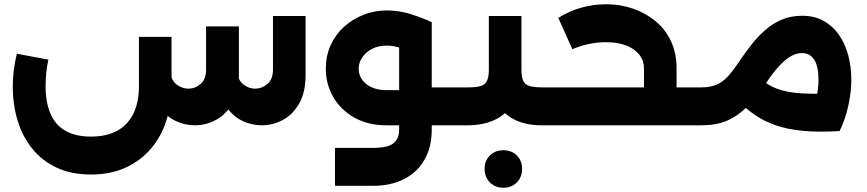

<svg xmlns="http://www.w3.org/2000/svg" viewBox="-20 -588 4069 901"><path d="M407 231Q315 231 246.5 199Q178 167 132 110.5Q86 54 63 -21Q40 -96 40 -183Q40 -222 45 -260.5Q50 -299 59 -336L207 -308Q200 -276 197 -245Q194 -214 194 -183Q194 -108 216.5 -55Q239 -2 286.5 25.5Q334 53 407 53Q480 53 530 25.5Q580 -2 606 -55Q632 -108 632 -186V-415H785V-186Q785 -97 760.5 -21.5Q736 54 687.5 110.5Q639 167 568.5 199Q498 231 407 231ZM894 0Q847 0 803 -21Q759 -42 728.5 -87Q698 -132 692 -201L781 -247Q784 -210 809.5 -191Q835 -172 864 -172Q896 -172 921.5 -194Q947 -216 947 -261V-464H1101V-236Q1101 -155 1070.5 -102.5Q1040 -50 993 -25Q946 0 894 0ZM1208 0Q1161 0 1117 -21Q1073 -42 1042.5 -87Q1012 -132 1005 -201L1094 -247Q1098 -210 1123 -191Q1148 -172 1177 -172Q1209 -172 1235 -194Q1261 -216 1261 -261V-513H1414V-236Q1414 -155 1384 -102.5Q1354 -50 1307 -25Q1260 0 1208 0Z M1972 0V-178H2123V0ZM2123 0V-178Q2132 -178 2137.5 -154Q2143 -130 2143 -90Q2143 -49 2137.5 -24.5Q2132 0 2123 0ZM1552 284V106H1730Q1799 106 1826 84.5Q1853 63 1853 21V-484H2006V21Q2006 102 1972 161.5Q1938 221 1876 252.5Q1814 284 1730 284ZM1793 0Q1707 0 1643 -36Q1579 -72 1544 -132.5Q1509 -193 1509 -266Q1509 -325 1531 -374.5Q1553 -424 1592.5 -460.5Q1632 -497 1684 -518Q1736 -539 1795 -539Q1853 -539 1908 -521.5Q1963 -504 2006 -484L1943 -326Q1859 -374 1795 -374Q1755 -374 1725.5 -358.5Q1696 -343 1679.5 -318Q1663 -293 1663 -265Q1663 -239 1678 -216Q1693 -193 1722.5 -179Q1752 -165 1793 -165H1952V0Z M2123 0V-178H2178Q2218 -178 2238 -185Q2258 -192 2266 -210.5Q2274 -229 2274 -261V-513H2427V-261Q2427 -178 2398 -120Q2369 -62 2313.5 -31.5Q2258 -1 2178 0ZM2523 0Q2442 0 2387 -30.5Q2332 -61 2303 -119.5Q2274 -178 2274 -261H2427Q2427 -229 2434.5 -210.5Q2442 -192 2463 -185Q2484 -178 2523 -178H2559V0ZM2559 0V-178Q2568 -178 2573.5 -154Q2579 -130 2579 -90Q2579 -49 2573.5 -24.5Q2568 0 2559 0ZM2123 0Q2114 0 2108.5 -24.5Q2103 -49 2103 -90Q2103 -130 2108.5 -154Q2114 -178 2123 -178ZM2342 293Q2304 293 2279 268Q2254 243 2254 205Q2254 166 2279 141.5Q2304 117 2342 117Q2381 117 2405.5 141.5Q2430 166 2430 205Q2430 243 2405.5 268Q2381 293 2342 293Z M3132 0V-178H3272V0ZM2559 0Q2550 0 2544.5 -24.5Q2539 -49 2539 -90Q2539 -130 2544.5 -154Q2550 -178 2559 -178ZM3002 -97V-267Q3002 -303 2981 -330.5Q2960 -358 2920 -374Q2880 -390 2823 -390Q2781 -390 2739 -380.5Q2697 -371 2666 -357L2600 -504Q2650 -536 2707.5 -552Q2765 -568 2824 -568Q2891 -568 2950.5 -547.5Q3010 -527 3056.5 -488.5Q3103 -450 3129 -394Q3155 -338 3155 -267V-97ZM2559 0V-178H3193L3161 0ZM3272 0V-178Q3281 -178 3286.5 -154Q3292 -130 3292 -90Q3292 -49 3286.5 -24.5Q3281 0 3272 0Z M3272 0V-178Q3314 -178 3343.5 -191Q3373 -204 3398 -232Q3423 -260 3450 -301Q3475 -338 3504 -375.5Q3533 -413 3568 -444.5Q3603 -476 3646.5 -495Q3690 -514 3745 -514Q3801 -514 3844 -490.5Q3887 -467 3916 -426Q3945 -385 3960 -330.5Q3975 -276 3975 -213Q3975 -157 3961 -92.5Q3947 -28 3920 27L3774 -37Q3797 -77 3809 -122Q3821 -167 3821 -213Q3821 -278 3800.5 -308.5Q3780 -339 3743 -339Q3718 -339 3692 -324.5Q3666 -310 3637 -279Q3608 -248 3575 -198Q3529 -129 3484.5 -85.5Q3440 -42 3390 -21Q3340 0 3272 0ZM3912 -151 3920 27Q3821 33 3748 26Q3675 19 3620.5 0Q3566 -19 3523.5 -48Q3481 -77 3444 -115L3546 -223Q3580 -188 3629 -170.5Q3678 -153 3747 -149.5Q3816 -146 3912 -151ZM3272 0Q3263 0 3257.5 -24.5Q3252 -49 3252 -90Q3252 -130 3257.5 -154Q3263 -178 3272 -178Z"/></svg>

Font: Alexandria
Style: Bold
Weight: 700
Designer: Mohamed Gaber
Foundry: Kief Type Foundry
Version: Version 5.100